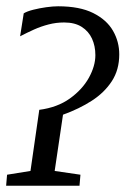

<svg xmlns="http://www.w3.org/2000/svg" viewBox="-32 -591 400 611"><path d="M-12.5 0 -9.5 -35 65 -47 93 -241.5Q150.5 -249 190.2 -277.5Q230 -306 250.8 -343.5Q271.5 -381 271.5 -415.5Q271.5 -444.5 260.8 -468Q250 -491.5 228 -505.5Q206 -519.5 172 -519.5Q146.5 -519.5 122.5 -513.2Q98.5 -507 76.2 -497Q54 -487 32 -475.5L43.5 -548.5Q54 -555 73.8 -560Q93.5 -565 115 -568Q136.5 -571 153 -571Q221.5 -571 264.5 -549.5Q307.5 -528 327.5 -493.2Q347.5 -458.5 347.5 -418Q347.5 -369 324 -332.8Q300.5 -296.5 260.2 -270.5Q220 -244.5 168.5 -226L142 -47L224 -35L221 0Z"/></svg>

Font: Merriweather Light 18pt Light
Style: Italic
Weight: 300
Italic angle: -7.8°
Version: Version 2.101